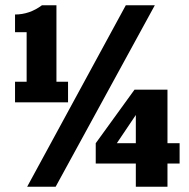

<svg xmlns="http://www.w3.org/2000/svg" viewBox="-20 -708 718 728"><path d="M37 -320V-398H81V-586H37V-653Q92 -653 139 -688H194V-398H238V-320ZM83 0 457 -688H567L191 0ZM495 0V-88H343V-165L490 -368H615V-165H661V-88H615V0ZM423 -165H495V-272Z"/></svg>

Font: Paytone One
Style: Regular
Weight: 400
Designer: Vernon Adams
Foundry: Vernon Adams
Version: Version 1.002; ttfautohint (v1.8.4.7-5d5b);gftools[0.9.23]